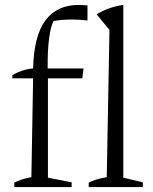

<svg xmlns="http://www.w3.org/2000/svg" viewBox="-20 -757 618 777"><path d="M30 -440V-453Q49 -464 69.5 -471Q90 -478 114 -480Q117 -611 163.5 -674Q210 -737 298 -737Q315 -737 334 -735V-674Q301 -678 270 -678Q232 -678 197 -672Q185 -651 178.5 -600Q172 -549 173 -480H318L313 -440H174V-38L270 -19V0H38V-18Q52 -25 68.5 -30.5Q85 -36 107 -40L114 -440ZM339 0V-18Q353 -25 370.5 -30.5Q388 -36 412 -40L423 -636L371 -699Q396 -714 422.5 -723.5Q449 -733 479 -737V-38L558 -19V0Z"/></svg>

Font: Piazzolla SC Light
Style: Regular
Weight: 300
Designer: Juan Pablo del Peral
Foundry: Huerta Tipografica
Version: Version 1.330